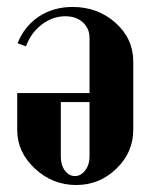

<svg xmlns="http://www.w3.org/2000/svg" viewBox="-20 -525 435 555"><path d="M365.2 -149.9Q365.2 -84.5 316.4 -37.4Q267.6 9.8 200.2 9.8Q131.8 9.8 80.8 -37.8Q29.8 -85.4 29.8 -148.9V-255.9H238.8V-415Q238.8 -442.9 219.5 -460.4Q200.2 -478 168.9 -478Q132.3 -478 100.8 -454.1Q69.3 -430.2 55.2 -391.1L30.8 -399.9Q50.3 -449.2 92.3 -477.1Q134.3 -504.9 189.9 -504.9Q262.7 -504.9 314 -459Q365.2 -413.1 365.2 -347.2ZM155.8 -230V-71.8Q155.8 -47.9 167.5 -32Q179.2 -16.1 196.8 -16.1Q213.9 -16.1 226.3 -32.5Q238.8 -48.8 238.8 -71.8V-230Z"/></svg>

Font: Moniqa Black Heading
Style: Regular
Weight: 900
Designer: Rajesh Rajput
Foundry: Rajesh Rajput
Version: Version 1.000